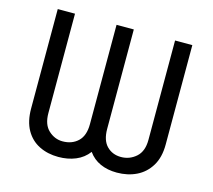

<svg xmlns="http://www.w3.org/2000/svg" viewBox="-105 -855 1101 992"><g transform="rotate(15 446.0 -359.5)"><path d="M85.9 -195.8V-727.5H178.2V-195.8Q178.2 -134.3 211.2 -104Q244.1 -73.7 286.1 -73.7Q336.4 -73.7 368.4 -104Q400.4 -134.3 400.4 -195.8V-727.5H492.7V-195.8Q492.7 -134.3 522.7 -104Q552.7 -73.7 598.6 -73.7Q644.5 -73.7 679 -104Q713.4 -134.3 713.4 -195.8V-727.5H805.7V-195.8Q805.7 -127 777.8 -81.3Q750 -35.6 703.4 -12.9Q656.7 9.8 598.6 9.8Q548.8 9.8 510 -7.6Q471.2 -24.9 446.3 -60.1Q419.4 -24.4 377.9 -7.3Q336.4 9.8 286.1 9.8Q228.5 9.8 183.1 -12.9Q137.7 -35.6 111.8 -81.3Q85.9 -127 85.9 -195.8Z"/></g></svg>

Font: Inter 16pt
Style: Regular
Weight: 400
Version: Version 4.001;git-66647c0bb